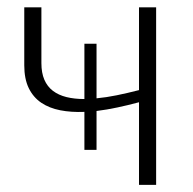

<svg xmlns="http://www.w3.org/2000/svg" viewBox="-20 -518 540 538"><path d="M417.5 0H369.5V-231.5Q338 -223 308.5 -216.8Q279 -210.5 250.5 -207V-98H216.5V-204.5Q179.5 -203 148.8 -209Q118 -215 95.5 -230.2Q73 -245.5 60.5 -271.2Q48 -297 48 -335V-497.5H96V-341Q96 -314 104.2 -294.8Q112.5 -275.5 128.2 -263.5Q144 -251.5 166.2 -246Q188.5 -240.5 216.5 -240.5V-395.5H250.5V-242.5Q277.5 -245 307 -251Q336.5 -257 369.5 -265.5V-497.5H417.5Z"/></svg>

Font: Lato Light
Style: Regular
Weight: 300
Designer: Lukasz Dziedzic
Foundry: tyPoland Lukasz Dziedzic
Version: Version 2.007; 2014-02-27